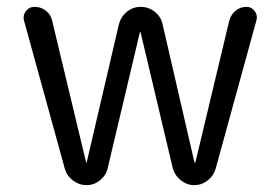

<svg xmlns="http://www.w3.org/2000/svg" viewBox="-20 -540 810 560"><path d="M169 -48 50 -480Q46 -495 55.5 -507.5Q65 -520 81 -520Q99 -520 113.5 -509Q128 -498 132 -480L231 -67Q231 -66 232 -66Q233 -66 233 -67L327 -470Q333 -492 350.5 -506Q368 -520 390.5 -520Q413 -520 431 -506Q449 -492 454 -470L547 -67Q547 -66 549 -66Q550 -66 550 -67L649 -481Q654 -498 667.5 -509Q681 -520 699 -520Q714 -520 723 -507.5Q732 -495 728 -481L609 -48Q603 -27 585.5 -13.5Q568 0 546.5 0Q525 0 507.5 -14Q490 -28 484 -49L390 -446Q390 -447 389 -447Q388 -447 388 -446L294 -49Q289 -28 271.5 -14Q254 0 232.5 0Q211 0 193 -13.5Q175 -27 169 -48Z"/></svg>

Font: Rounded Mplus 1c
Style: Regular
Weight: 400
Version: Version 1.059.20150529